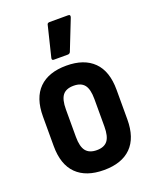

<svg xmlns="http://www.w3.org/2000/svg" viewBox="-136 -793 708 880"><g transform="rotate(-20 218.0 -353.5)"><path d="M218 8Q131 8 84.5 -38Q38 -84 38 -174V-318Q38 -409 84.5 -455Q131 -501 218 -501Q304 -501 350.5 -455Q397 -409 397 -318V-174Q397 -84 351 -38Q305 8 218 8ZM218 -89Q254 -89 270.5 -110Q287 -131 287 -179V-313Q287 -361 270.5 -382Q254 -403 218 -403Q181 -403 164.5 -382Q148 -361 148 -313V-179Q148 -131 165 -110Q182 -89 218 -89ZM174 -546Q163 -546 166 -558L202 -705Q203 -715 215 -715H305Q318 -715 313 -701L255 -554Q251 -546 242 -546Z"/></g></svg>

Font: Sofia Sans Condensed
Style: Bold
Weight: 700
Designer: Botio Nikoltchev, Ani Petrova
Foundry: lettersoup
Version: Version 4.101; ttfautohint (v1.8.4.7-5d5b)